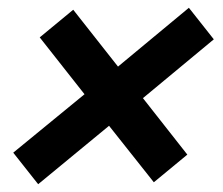

<svg xmlns="http://www.w3.org/2000/svg" viewBox="-20 -536 573 493"><path d="M78 -63 260 -213 375 -68 461 -139 347 -284 529 -435 465 -516 283 -365 168 -511 82 -440 197 -294 14 -144Z"/></svg>

Font: Geist SemiBold
Style: Italic
Weight: 600
Italic angle: -12°
Designer: Basement.studio, Andrés Briganti, Mateo Zaragoza
Foundry: Basement.studio, Vercel, Andrés Briganti, Guido Ferreyra, Mateo Zaragoza
Version: Version 1.500